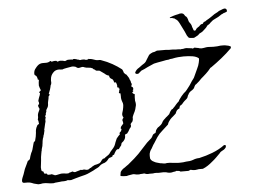

<svg xmlns="http://www.w3.org/2000/svg" viewBox="-46 -648 1020 713"><g transform="rotate(-5 464.5 -291.5)"><path d="M816 -587Q818 -587 820.5 -584.5Q823 -582 823 -580Q823 -574 821 -574L813 -571Q811 -571 809.5 -570Q808 -569 806 -568Q802 -567 797.5 -563.5Q793 -560 789 -558L771 -549Q767 -547 764 -544Q761 -541 758 -539Q756 -536 752 -533.5Q748 -531 745 -529Q743 -525 740.5 -522.5Q738 -520 736 -518Q733 -516 731 -513.5Q729 -511 726 -509Q720 -505 717 -504Q714 -503 711.5 -500Q709 -497 707 -496L694 -489Q693 -488 688.5 -488.5Q684 -489 680 -489Q674 -489 671.5 -492.5Q669 -496 667 -499Q665 -503 663.5 -507Q662 -511 660 -515Q658 -519 655.5 -524Q653 -529 650 -535Q647 -541 644 -547Q641 -553 637 -558Q635 -560 633 -561.5Q631 -563 629 -564Q628 -566 625.5 -566.5Q623 -567 620 -568Q619 -569 616 -569Q613 -569 611 -569Q609 -569 609.5 -570.5Q610 -572 611 -572Q616 -574 619 -575Q622 -576 625 -577Q628 -578 632.5 -579Q637 -580 642 -581Q646 -583 653 -583Q656 -583 657.5 -582Q659 -581 660 -581Q664 -578 665 -575Q667 -571 671 -569Q674 -566 676 -559Q677 -551 682 -545Q684 -543 685.5 -540Q687 -537 688 -534Q688 -532 689 -529Q690 -526 691 -524Q693 -515 696 -515Q699 -514 701 -516L705 -522Q707 -524 709.5 -525.5Q712 -527 715 -529Q717 -531 720 -534Q723 -537 727 -537Q730 -537 730.5 -539Q731 -541 732 -542L737 -545Q740 -545 744 -549Q749 -552 754.5 -555Q760 -558 765 -562Q775 -570 788 -576Q792 -580 802 -583Q810 -587 816 -587ZM126 4Q119 4 114 3.5Q109 3 104 2Q100 1 95.5 1Q91 1 86 1Q82 2 77.5 2.5Q73 3 69 3Q65 2 61 1Q57 0 53 -1Q49 -3 45.5 -4Q42 -5 39 -6Q35 -7 30.5 -7Q26 -7 21 -7H18Q10 -7 10 -14V-15Q10 -20 13 -27Q18 -38 22 -51Q24 -58 27 -63.5Q30 -69 32 -74Q37 -86 38 -87Q41 -88 43 -90L46 -93Q47 -98 49 -104Q51 -110 53 -115Q59 -125 62 -140Q63 -144 64 -147.5Q65 -151 66 -154Q67 -155 68 -156Q69 -157 71 -158Q76 -175 77 -188Q77 -203 84 -214Q84 -217 88 -218Q93 -221 91 -223Q91 -224 90.5 -226Q90 -228 90 -231Q87 -237 89 -239Q89 -243 90 -244V-252Q90 -255 92 -261Q96 -269 97 -272Q99 -276 96 -280Q93 -286 94 -290Q96 -292 96 -292Q97 -292 98 -293V-299Q98 -301 97 -302.5Q96 -304 96 -305Q97 -309 98 -312Q99 -315 100 -318Q102 -322 103 -325.5Q104 -329 105 -333Q104 -333 104 -334Q102 -336 102 -336Q103 -340 106 -341Q106 -341 107 -342Q108 -343 109 -344Q105 -353 103 -362Q103 -367 103.5 -372.5Q104 -378 105 -383Q99 -385 101 -387L99 -394Q98 -397 95 -400Q92 -400 90 -405V-408Q90 -419 97 -427Q106 -439 114 -442Q119 -444 124 -444Q129 -444 134 -444H138Q146 -444 153 -449Q156 -449 156 -448Q156 -448 158 -446Q160 -447 162.5 -447Q165 -447 166 -448H175L178 -446Q179 -446 181 -444Q184 -447 190 -447Q199 -447 208 -444Q210 -445 212.5 -446Q215 -447 218 -448H227Q233 -448 236 -447Q239 -450 243 -449Q245 -448 247.5 -448Q250 -448 253 -446Q256 -446 258.5 -445Q261 -444 263 -443Q267 -443 270 -444H279Q279 -444 285 -442Q289 -441 293 -443Q296 -446 298 -444Q301 -444 304 -443.5Q307 -443 310 -442Q313 -441 316 -440Q319 -439 322 -438Q325 -437 331 -437Q333 -437 336 -437Q339 -437 341 -436Q364 -428 382.5 -417.5Q401 -407 415 -396Q417 -395 419 -390L422 -381Q423 -380 424.5 -379Q426 -378 427 -376Q430 -376 432 -372L436 -366Q440 -361 441 -355Q443 -352 444 -349Q445 -346 445 -343Q447 -340 447 -338Q447 -336 447 -335Q445 -333 445 -328Q453 -326 451 -317Q448 -314 449 -312H452L446 -306Q447 -304 449 -302L455 -299Q454 -294 454 -288Q454 -282 454 -275Q456 -267 456 -262Q456 -259 455.5 -256.5Q455 -254 454 -251Q453 -244 449 -235Q447 -231 445 -227Q443 -223 441 -218Q439 -212 440 -209Q440 -204 437 -198L433 -194Q433 -193 430 -190Q432 -184 430 -179Q425 -174 422 -168Q421 -165 418.5 -162Q416 -159 414 -156Q403 -153 406 -149Q406 -147 405.5 -143.5Q405 -140 403 -136Q402 -135 401 -133Q400 -131 398 -129Q393 -124 391 -123Q390 -122 390 -120.5Q390 -119 389 -118Q389 -115 388 -114Q387 -113 386.5 -112Q386 -111 384 -109Q383 -107 381.5 -105.5Q380 -104 379 -102Q377 -100 375 -101Q375 -102 371 -100Q368 -98 365 -93Q361 -87 359 -82Q352 -81 353 -79Q355 -77 350 -75Q350 -75 346 -73Q342 -73 340 -71Q337 -70 334 -65Q331 -61 328 -59Q322 -54 315 -53Q307 -50 302 -45L299 -42Q295 -40 294 -39Q289 -37 285 -34.5Q281 -32 277 -30Q273 -28 269.5 -26.5Q266 -25 262 -23Q254 -19 245 -16.5Q236 -14 227 -12Q218 -10 209 -7Q200 -4 192 -2H187Q182 -2 180 -3Q173 0 165 0Q161 0 157 0Q153 0 149 1Q144 2 138.5 2Q133 2 126 4ZM135 -25Q137 -25 140 -25.5Q143 -26 147 -27Q159 -30 163 -29Q169 -29 173 -28Q181 -27 185 -28Q188 -31 193 -31Q197 -33 198.5 -33Q200 -33 201 -33Q203 -31 204 -31Q209 -29 215 -32Q221 -34 229 -36Q231 -38 233 -36H238Q243 -38 247 -36Q254 -34 256 -35Q260 -35 263 -38Q266 -41 269 -41Q271 -43 273 -44Q275 -45 276 -46Q278 -47 280 -48Q282 -49 284 -50Q286 -51 288.5 -51Q291 -51 293 -52L302 -55Q308 -59 309 -62Q310 -64 312 -66Q314 -68 316 -70Q316 -70 317.5 -70.5Q319 -71 323 -72Q324 -73 326 -75Q328 -77 332 -79Q337 -82 339 -84Q341 -86 342 -87Q347 -95 352 -100Q359 -107 363 -114Q365 -118 366 -121Q367 -124 368 -127L374 -141Q377 -144 379 -147Q381 -149 383 -151.5Q385 -154 387 -155Q385 -160 388 -163Q393 -166 394 -172Q395 -173 395 -175Q393 -175 392 -176Q392 -182 396 -186Q401 -191 403 -194Q403 -198 402.5 -200.5Q402 -203 401 -205V-207Q401 -211 406 -216Q400 -225 403 -234Q405 -239 406 -244Q407 -249 408 -254Q408 -256 408.5 -258.5Q409 -261 409 -263Q409 -270 406 -276Q402 -287 403 -297Q402 -302 403 -306Q394 -308 398 -313Q398 -316 399 -319Q400 -322 401 -324Q396 -326 397 -330H392Q394 -335 392 -341Q390 -348 389 -349H383Q382 -350 382 -352Q382 -354 381 -355Q380 -361 373 -364Q366 -368 366 -376Q357 -378 350 -385Q342 -391 333 -397Q331 -398 325 -398Q320 -398 318 -400Q317 -401 316 -402Q315 -403 313 -404Q310 -404 308 -408Q301 -412 293 -412Q285 -412 277 -415Q272 -418 265 -416Q261 -415 258 -414.5Q255 -414 252 -415Q249 -417 247 -418Q245 -419 244 -420Q240 -421 236 -421.5Q232 -422 228 -421L211 -418Q207 -417 203.5 -416.5Q200 -416 196 -414Q187 -414 183 -415Q169 -415 161 -406Q151 -396 150 -382Q149 -376 150 -370Q150 -363 147 -360Q146 -355 145 -351Q144 -347 143 -344L137 -328Q140 -327 140 -326Q139 -322 137 -320Q135 -320 135 -314Q135 -313 134.5 -310.5Q134 -308 133 -304Q132 -300 131.5 -297Q131 -294 131 -292V-289Q131 -288 130.5 -285.5Q130 -283 129 -280L122 -268Q124 -266 121 -260Q118 -254 120 -252Q118 -249 116 -247Q116 -246 117 -245L118 -243Q118 -243 118 -241.5Q118 -240 117 -238Q116 -237 116 -233V-226Q115 -224 114.5 -221.5Q114 -219 113 -215L110 -202Q108 -197 109 -195Q110 -195 108 -189Q106 -180 106 -180Q104 -177 103 -170Q101 -167 99 -156Q99 -151 98 -147Q97 -143 97 -141V-140Q97 -139 96.5 -137Q96 -135 95 -132Q92 -123 93 -122Q92 -121 90 -109Q89 -103 88 -97Q87 -91 87 -84Q86 -77 85.5 -71Q85 -65 84 -59Q84 -47 87 -44Q92 -44 93 -40Q93 -35 97 -34H103Q104 -34 105 -32L107 -29H114Q119 -29 122 -30Q128 -28 129 -27Q131 -27 133 -25ZM553 2Q546 -1 535 -1Q528 -1 522 -0.5Q516 0 511 -1Q507 -1 503.5 -1Q500 -1 497 0H483Q479 1 473 0Q470 -1 468 -1.5Q466 -2 464 -3Q461 -2 455 -2Q449 -2 446 -1H442Q436 -1 433 -2Q429 -3 426 -3.5Q423 -4 419 -3Q415 -2 410 -1.5Q405 -1 399 1Q392 1 386 0.5Q380 0 376 -1V-5Q376 -8 378 -16Q380 -19 382.5 -22Q385 -25 388 -27Q392 -29 395 -31.5Q398 -34 401 -36Q409 -41 413 -45Q423 -53 432 -61Q441 -69 449 -77L485 -116Q491 -122 494 -124L503 -132Q505 -137 507 -138Q507 -140 508 -141.5Q509 -143 510 -144L514 -147Q516 -148 517 -148Q518 -148 519 -149Q520 -150 520 -151.5Q520 -153 521 -154Q522 -156 522 -157.5Q522 -159 523 -160Q525 -163 527.5 -166Q530 -169 534 -171Q543 -177 547 -184Q548 -186 549 -188Q550 -190 551 -191Q554 -195 559 -199Q561 -201 563 -203Q565 -205 567 -206Q570 -208 576 -214L579 -220Q581 -224 582 -225Q584 -228 587 -231Q591 -231 593 -235Q596 -238 599 -241Q602 -244 604 -247Q609 -253 615 -258Q617 -260 617 -262L619 -265Q627 -277 637 -287Q644 -292 648.5 -298Q653 -304 657 -309Q659 -312 661.5 -315Q664 -318 666 -322Q668 -326 670.5 -329Q673 -332 675 -335Q677 -337 679 -340.5Q681 -344 683 -349L694 -373Q697 -379 699 -384.5Q701 -390 702 -395Q705 -407 704 -411Q696 -418 681.5 -420.5Q667 -423 648 -423Q638 -423 627.5 -422Q617 -421 608 -419Q605 -418 601 -418Q597 -418 592 -416Q587 -416 582 -415Q577 -414 572 -413L550 -409Q540 -407 536 -406L511 -395Q505 -392 499 -389Q493 -386 487 -384Q484 -382 479 -377Q477 -374 473 -373.5Q469 -373 467 -374L465 -376Q463 -376 463 -377Q467 -389 480 -396Q493 -406 500 -410Q504 -413 506.5 -416.5Q509 -420 511 -424L521 -440Q527 -445 535 -448Q541 -448 551 -453H572Q578 -453 584 -453Q590 -453 596 -452Q603 -452 609 -452Q615 -452 620 -451Q626 -451 630.5 -451Q635 -451 638 -450Q640 -451 646 -451Q651 -451 652 -452Q660 -454 668 -452Q673 -451 676.5 -451Q680 -451 682 -450Q685 -448 687 -450Q689 -452 692 -452Q694 -451 696.5 -451Q699 -451 701 -450Q703 -450 705 -449.5Q707 -449 709 -448Q718 -446 726 -448Q731 -449 734.5 -449.5Q738 -450 741 -450Q746 -450 751 -449.5Q756 -449 761 -449Q769 -449 775.5 -449.5Q782 -450 788 -451Q793 -451 798.5 -451Q804 -451 808 -450Q818 -449 826 -444Q826 -440 825 -438Q816 -429 806.5 -420.5Q797 -412 787 -404Q777 -396 767 -388.5Q757 -381 747 -374Q743 -373 740 -368Q738 -365 734 -361Q730 -357 725 -352Q720 -347 715 -343Q706 -336 697 -326Q694 -324 690 -320Q685 -315 682 -314L678 -307Q677 -303 674 -300Q669 -295 663 -292Q656 -287 654 -281Q652 -279 651 -276Q650 -273 649 -270Q647 -266 643 -263Q639 -260 637 -258Q635 -256 632 -253Q629 -250 627 -247Q624 -244 618 -241Q618 -238 617 -237Q616 -236 616 -232Q611 -231 606 -226Q605 -225 603 -221L600 -214L590 -205Q587 -203 584 -200Q581 -197 579 -195Q575 -189 573 -187Q570 -183 568 -176Q563 -171 556.5 -165.5Q550 -160 545 -155Q539 -150 534 -144.5Q529 -139 525 -133Q518 -123 511 -111Q507 -106 503.5 -99Q500 -92 496 -87Q493 -82 491 -74Q490 -67 491 -56Q493 -50 499 -46Q503 -44 506.5 -42Q510 -40 514 -39Q519 -38 523 -36.5Q527 -35 531 -35Q536 -34 539 -33.5Q542 -33 544 -33Q549 -33 551 -34H561L592 -31H601Q607 -31 612.5 -31.5Q618 -32 623 -33Q638 -33 649 -37Q661 -42 673 -42Q700 -48 723 -57Q749 -67 769 -82Q773 -82 773 -81Q775 -81 775 -80Q777 -79 775 -77V-74Q770 -66 763 -63Q754 -59 750 -53Q743 -46 735.5 -38.5Q728 -31 719 -24Q711 -17 702 -11Q693 -5 683 -1H668Q665 0 661.5 0Q658 0 654 1Q645 1 639 -1Q636 -2 634 0Q630 2 629 2H599Q598 0 593 -1Q588 -1 585 -2Q583 -1 579.5 0Q576 1 572 1Q564 4 553 2Z"/></g></svg>

Font: Estonia
Style: Regular
Weight: 400
Designer: Robert E. Leuschke
Foundry: Robert E. Leuschke
Version: Version 1.014; ttfautohint (v1.8.3)